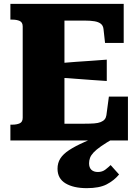

<svg xmlns="http://www.w3.org/2000/svg" viewBox="-20 -730 728 998"><path d="M645 -228V0H34V-82H44Q67 -82 82.5 -89Q98 -96 98 -118V-592Q98 -614 82.5 -621Q67 -628 44 -628H34V-710H623V-507H526L518 -579Q516 -597 504 -606.5Q492 -616 471 -619.5Q450 -623 420 -623H315V-87H420Q449 -87 469.5 -88.5Q490 -90 503.5 -95.5Q517 -101 524 -109.5Q531 -118 533 -131L546 -228ZM293 -402Q333 -406 373.5 -408.5Q414 -411 454.5 -414Q495 -417 535 -420V-309Q495 -312 454.5 -314.5Q414 -317 374 -320.5Q334 -324 293 -326ZM538 -42 570 -10Q530 13 505 30.5Q480 48 466.5 62.5Q453 77 448 90.5Q443 104 443 119Q443 141 455 152.5Q467 164 489 164Q512 164 528.5 151Q545 138 555 128L599 177Q572 209 534 228.5Q496 248 431 248Q362 248 320.5 223Q279 198 279 147Q279 117 293.5 94Q308 71 339 50.5Q370 30 419.5 8Q469 -14 538 -42Z"/></svg>

Font: Roboto Serif ExtraBold
Style: Regular
Weight: 800
Designer: Greg Gazdowicz
Foundry: Commercial Type
Version: Version 1.008